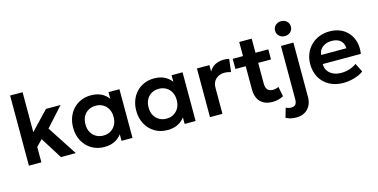

<svg xmlns="http://www.w3.org/2000/svg" viewBox="-88 -1208 3752 1904"><g transform="rotate(-15 1788.0 -256.0)"><path d="M74 0V-720H202V-309.5L383 -500H533L357 -305L555.5 0H403L264 -221.5L202 -158V0Z M847 15Q773.5 15 716.8 -19Q660 -53 627.5 -113Q595 -173 595 -250Q595 -308 613.5 -356.5Q632 -405 665.8 -440.5Q699.5 -476 745.8 -495.5Q792 -515 847 -515Q919.5 -515 969 -484Q1018.5 -453 1043 -403.5L1025 -376V-500H1137.5V0H1025V-124L1043 -96.5Q1018.5 -47 969 -16Q919.5 15 847 15ZM866 -97Q907.5 -97 940 -115.8Q972.5 -134.5 991.5 -168.8Q1010.5 -203 1010.5 -250Q1010.5 -297 991.5 -331.5Q972.5 -366 940 -384.5Q907.5 -403 866 -403Q824.5 -403 791.8 -384.5Q759 -366 740.2 -331.5Q721.5 -297 721.5 -250Q721.5 -203 740.2 -168.8Q759 -134.5 791.8 -115.8Q824.5 -97 866 -97Z M1495 15Q1421.5 15 1364.8 -19Q1308 -53 1275.5 -113Q1243 -173 1243 -250Q1243 -308 1261.5 -356.5Q1280 -405 1313.8 -440.5Q1347.5 -476 1393.8 -495.5Q1440 -515 1495 -515Q1567.5 -515 1617 -484Q1666.5 -453 1691 -403.5L1673 -376V-500H1785.5V0H1673V-124L1691 -96.5Q1666.5 -47 1617 -16Q1567.5 15 1495 15ZM1514 -97Q1555.5 -97 1588 -115.8Q1620.5 -134.5 1639.5 -168.8Q1658.5 -203 1658.5 -250Q1658.5 -297 1639.5 -331.5Q1620.5 -366 1588 -384.5Q1555.5 -403 1514 -403Q1472.5 -403 1439.8 -384.5Q1407 -366 1388.2 -331.5Q1369.5 -297 1369.5 -250Q1369.5 -203 1388.2 -168.8Q1407 -134.5 1439.8 -115.8Q1472.5 -97 1514 -97Z M1933 0V-500H2061V-434.5Q2087 -478.5 2126.2 -497Q2165.5 -515.5 2211 -515.5Q2227 -515.5 2240.5 -514Q2254 -512.5 2266.5 -509.5L2250.5 -377.5Q2235 -383 2218.2 -385.8Q2201.5 -388.5 2185 -388.5Q2131 -388.5 2096 -356.2Q2061 -324 2061 -266V0Z M2573 15Q2496 15 2451 -29Q2406 -73 2406 -162V-645H2534V-500H2665.5V-396H2534V-187.5Q2534 -139.5 2553 -119.8Q2572 -100 2605.5 -100Q2622.5 -100 2637.8 -104Q2653 -108 2666 -114.5L2686 -12.5Q2664 -1 2634.5 7Q2605 15 2573 15ZM2300.5 -396V-500H2420.5V-396Z M2763.5 225Q2728.5 225 2703 218.8Q2677.5 212.5 2654.5 200L2682.5 103.5Q2695 109.5 2707.5 113.2Q2720 117 2737 117Q2768.5 117 2782 99.2Q2795.5 81.5 2795.5 47V-500H2923.5V57.5Q2923.5 108 2903.5 145.8Q2883.5 183.5 2847.5 204.2Q2811.5 225 2763.5 225ZM2859.5 -584Q2826.5 -584 2802.5 -605Q2778.5 -626 2778.5 -660.5Q2778.5 -695 2802.5 -716Q2826.5 -737 2859.5 -737Q2892.5 -737 2916.5 -716Q2940.5 -695 2940.5 -660.5Q2940.5 -626 2916.5 -605Q2892.5 -584 2859.5 -584Z M3302 15Q3220.5 15 3159 -18.2Q3097.5 -51.5 3063.2 -111Q3029 -170.5 3029 -249.5Q3029 -307.5 3048.8 -356Q3068.5 -404.5 3104.8 -440.2Q3141 -476 3189.8 -495.5Q3238.5 -515 3296.5 -515Q3359.5 -515 3409 -492.8Q3458.5 -470.5 3491.2 -430.2Q3524 -390 3537.2 -336.2Q3550.5 -282.5 3540.5 -219H3149.5Q3149 -179.5 3168.2 -150Q3187.5 -120.5 3223.2 -103.8Q3259 -87 3307.5 -87Q3350.5 -87 3390 -99.5Q3429.5 -112 3463.5 -136.5L3508.5 -47Q3485 -28 3450 -14Q3415 0 3376.2 7.5Q3337.5 15 3302 15ZM3157 -310H3416.5Q3415 -360.5 3383 -389.2Q3351 -418 3293.5 -418Q3236.5 -418 3199.5 -389.2Q3162.5 -360.5 3157 -310Z"/></g></svg>

Font: Geologica Cursive Medium
Style: Regular
Weight: 500
Designer: Sindre Bremnes, Frode Helland
Foundry: Monokrom Skriftforlag AS
Version: Version 1.010;gftools[0.9.28]